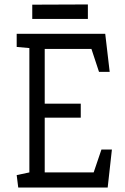

<svg xmlns="http://www.w3.org/2000/svg" viewBox="-20 -843 563 863"><path d="M62 0 55 -56 112 -68V-627L55 -632V-691H453L473 -520H425L391 -623H181V-377H343V-314H181V-68H401L436 -171H483L464 0ZM125 -758V-822L375 -823V-758Z"/></svg>

Font: Kreon Light
Style: Regular
Weight: 300
Designer: Julia Petretta
Foundry: Julia Petretta and Eli Heuer
Version: Version 2.002